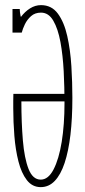

<svg xmlns="http://www.w3.org/2000/svg" viewBox="-20 -736 340 768"><path d="M143 12.5Q109 12.5 87.2 -15.8Q65.5 -44 53.8 -90.2Q42 -136.5 37.5 -192.2Q33 -248 33 -303.5Q33 -318 33 -332.5Q33 -347 33.5 -360.5H246.5V-330.5H65.5Q65.5 -245.5 71.5 -174.2Q77.5 -103 94.2 -60.2Q111 -17.5 143 -17.5Q173 -17.5 194.2 -58.2Q215.5 -99 226.8 -168.2Q238 -237.5 238 -323.5Q238 -387 234.8 -450.8Q231.5 -514.5 221.8 -567.8Q212 -621 193.2 -653.2Q174.5 -685.5 144 -685.5Q120 -685.5 104.2 -671.5Q88.5 -657.5 79.5 -638.8Q70.5 -620 67 -605.5L38.5 -620.5Q47.5 -646.5 63.5 -668Q79.5 -689.5 100.2 -702.5Q121 -715.5 144 -715.5Q186.5 -715.5 211.5 -681.5Q236.5 -647.5 249 -592Q261.5 -536.5 265.5 -471.5Q269.5 -406.5 269.5 -344.5Q269.5 -262.5 261.8 -196.8Q254 -131 238.5 -84.2Q223 -37.5 199.2 -12.5Q175.5 12.5 143 12.5ZM30 -605.5V-700H59Q59 -688 62.2 -673Q65.5 -658 69 -658L67 -605.5Z"/></svg>

Font: Imbue Thin
Style: Regular
Weight: 100
Designer: Tyler Finck
Foundry: Etcetera Type Company
Version: Version 1.102